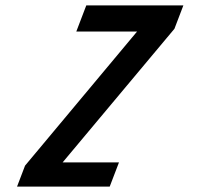

<svg xmlns="http://www.w3.org/2000/svg" viewBox="-20 -687 738 707"><path d="M655.2 -667H297.7L261 -571H484.8L72.2 -77L42.8 0H384L418.1 -89H210.6L622.3 -581Z"/></svg>

Font: Din Kursivschrift
Style: Extended Italic
Weight: 400
Version: Version 1.089